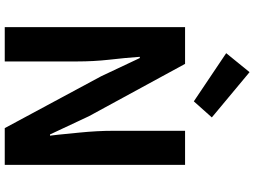

<svg xmlns="http://www.w3.org/2000/svg" viewBox="-148 -898 1046 789"><g transform="rotate(90 374.5 -503.0)"><path d="M91 -741H242L457 -346L532 -186H537Q535 -208 533 -220Q532 -231 524.5 -305.5Q517 -380 517 -445V-741H657V0H506L293 -396L218 -555H213Q217 -497 225 -428Q232 -365 232 -297V0H91ZM198 -910 276 -1006 462 -851 396 -777Z"/></g></svg>

Font: Merged Yaku Han JP
Style: Bold
Weight: 700
Designer: Ryoko NISHIZUKA 西塚涼子 (kana, bopomofo & ideographs); Paul D. Hunt (Latin, Greek & Cyrillic); Sandoll Communications 산돌커뮤니
Foundry: Adobe
Version: Version 2.004